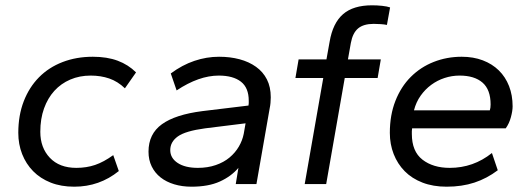

<svg xmlns="http://www.w3.org/2000/svg" viewBox="-20 -694 2001 724"><path d="M260 10Q210 10 171 -5.5Q132 -21 105 -48.5Q78 -76 63.5 -113Q49 -150 49 -193Q49 -259 69.5 -312Q90 -365 127 -402.5Q164 -440 216 -460Q268 -480 330 -480Q384 -480 424 -465Q464 -450 493 -421L451 -361Q424 -387 392 -398Q360 -409 322 -409Q280 -409 245 -394Q210 -379 185 -351.5Q160 -324 146 -285Q132 -246 132 -197Q132 -137 168 -99Q204 -61 268 -61Q306 -61 338.5 -72Q371 -83 407 -109L428 -49Q355 10 260 10Z M702 10Q667 10 637 1Q607 -8 585.5 -25Q564 -42 552 -66.5Q540 -91 540 -122Q540 -189 590.5 -225.5Q641 -262 743 -275L917 -296Q918 -301 918 -305Q918 -309 918 -314Q918 -363 888.5 -386Q859 -409 805 -409Q730 -409 646 -353L624 -417Q667 -449 713 -464.5Q759 -480 806 -480Q848 -480 883.5 -470.5Q919 -461 945.5 -442Q972 -423 986.5 -394.5Q1001 -366 1001 -327Q1001 -317 1000 -306Q999 -295 997 -286L947 0H869L879 -61Q852 -29 809 -9.5Q766 10 702 10ZM726 -61Q763 -61 793.5 -71.5Q824 -82 845.5 -100Q867 -118 880.5 -141Q894 -164 899 -189L906 -229L753 -210Q679 -200 650.5 -179.5Q622 -159 622 -128Q622 -98 650 -79.5Q678 -61 726 -61Z M1129 0 1199 -400H1094L1106 -470H1211L1223 -537Q1235 -607 1273.5 -640.5Q1312 -674 1383 -674Q1402 -674 1421 -672Q1440 -670 1451 -666L1439 -600Q1430 -602 1416 -603Q1402 -604 1389 -604Q1351 -604 1330.5 -587Q1310 -570 1303 -532L1292 -470H1416L1404 -400H1280L1210 0Z M1664 10Q1613 10 1573 -5.5Q1533 -21 1506 -48.5Q1479 -76 1464.5 -113Q1450 -150 1450 -193Q1450 -260 1471 -313.5Q1492 -367 1529 -404Q1566 -441 1615.5 -460.5Q1665 -480 1721 -480Q1765 -480 1800.5 -466.5Q1836 -453 1861 -428.5Q1886 -404 1899.5 -369.5Q1913 -335 1913 -293Q1913 -276 1906.5 -252Q1900 -228 1887 -210H1534Q1533 -205 1533 -199.5Q1533 -194 1533 -189Q1533 -123 1573 -92Q1613 -61 1676 -61Q1765 -61 1835 -117L1857 -52Q1816 -21 1769 -5.5Q1722 10 1664 10ZM1713 -409Q1684 -409 1656.5 -400Q1629 -391 1606 -374Q1583 -357 1566 -333Q1549 -309 1541 -278H1827Q1830 -287 1830 -300Q1830 -356 1799.5 -382.5Q1769 -409 1713 -409Z"/></svg>

Font: Celebes
Style: Italic
Weight: 400
Italic angle: -10°
Designer: Anugrah Pasau
Foundry: Lafontype
Version: Version 1.000; ttfautohint (v1.8.4)